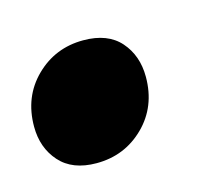

<svg xmlns="http://www.w3.org/2000/svg" viewBox="-44 -228 339 293"><g transform="rotate(-15 125.0 -81.0)"><path d="M106.5 -174.5Q145 -174.5 164.8 -152Q184.5 -129.5 184.5 -96Q184.5 -49 153.5 -18.5Q122.5 12 78 12Q40 12 20 -10.5Q0 -33 0 -66.5Q0 -113.5 31 -144Q62 -174.5 106.5 -174.5Z"/></g></svg>

Font: Newsreader 16pt ExtraBold
Style: Italic
Weight: 800
Italic angle: -17°
Designer: Hugues Gentile
Foundry: Production Type
Version: Version 1.003; ttfautohint (v1.8.3)